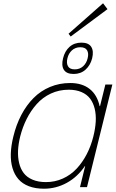

<svg xmlns="http://www.w3.org/2000/svg" viewBox="-20 -1149 710 1179"><path d="M553.2 -311Q565.4 -359.9 567.9 -402.6Q570.3 -445.3 561.5 -481.4Q552.7 -517.6 533.2 -543.5Q513.7 -569.3 480.2 -583.7Q446.8 -598.1 401.9 -598.1Q342.8 -598.1 292.2 -574.5Q241.7 -550.8 205.3 -509.8Q168.9 -468.8 143.8 -418.7Q118.7 -368.7 104 -311Q92.8 -265.1 90.8 -224.6Q88.9 -184.1 97.4 -148.2Q106 -112.3 125.5 -86.4Q145 -60.5 179.9 -45.7Q214.8 -30.8 262.2 -30.8Q317.4 -30.8 366 -52.7Q414.6 -74.7 450.7 -113.5Q486.8 -152.3 512.7 -202.4Q538.6 -252.4 553.2 -311ZM669.9 -629.9 514.2 0H471.2L502.9 -128.9H501Q455.6 -62 389.9 -26.1Q324.2 9.8 250 9.8Q197.3 9.8 157.5 -5.4Q117.7 -20.5 93.3 -48.6Q68.8 -76.7 56.9 -116.5Q44.9 -156.2 46.4 -205.1Q47.9 -253.9 62 -311Q79.6 -383.8 111.1 -443.6Q142.6 -503.4 186.3 -547.4Q230 -591.3 287.4 -615.2Q344.7 -639.2 411.1 -639.2Q484.4 -639.2 530.5 -602.8Q576.7 -566.4 591.8 -497.1H594.2L627 -629.9ZM518.1 -791Q525.9 -820.8 514.9 -839.8Q503.9 -858.9 473.1 -858.9Q442.4 -858.9 421.6 -839.8Q400.9 -820.8 394 -791Q386.7 -761.2 397.5 -742.2Q408.2 -723.1 439 -723.1Q469.7 -723.1 490.5 -742.2Q511.2 -761.2 518.1 -791ZM545.9 -791Q534.7 -747.6 505.1 -721.2Q475.6 -694.8 432.1 -694.8Q388.2 -694.8 372.1 -720.7Q356 -746.6 367.2 -791Q377.9 -835.4 407 -861.3Q436 -887.2 480 -887.2Q523.9 -887.2 540.3 -861.3Q556.6 -835.4 545.9 -791ZM612.8 -1128.9 640.1 -1092.8 414.1 -924.8 400.9 -941.9Z"/></svg>

Font: Sinkin Sans 200 X Light Italic
Style: Regular
Weight: 200
Italic angle: -112°
Designer: Keith Bates
Foundry: K-Type
Version: Sinkin Sans (version 1.0)  by Keith Bates   •   © 2014   www